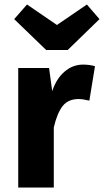

<svg xmlns="http://www.w3.org/2000/svg" viewBox="-20 -833 462 853"><path d="M402 -539 377 -386Q347 -393 329 -393Q283 -393 258.5 -362Q234 -331 219 -267V0H61V-531H198L212 -428Q230 -483 266.5 -514.5Q303 -546 349 -546Q377 -546 402 -539ZM422 -748 281 -611H185L43 -748L100 -813L233 -722L366 -813Z"/></svg>

Font: FiraGOUPP
Style: Bold
Weight: 700
Designer: bBox Type
Foundry: bBox Type GmbH
Version: Version 1.001